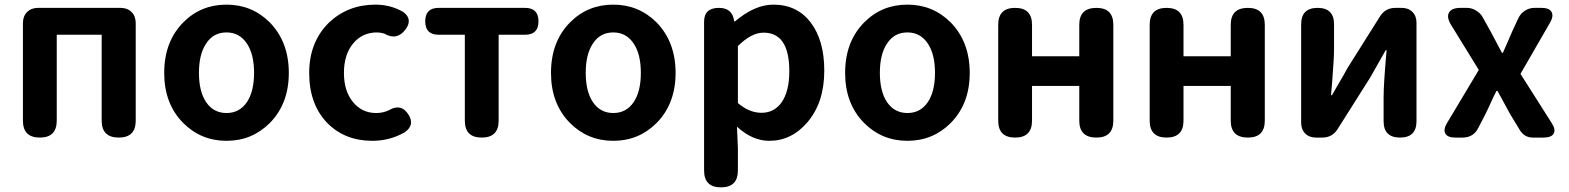

<svg xmlns="http://www.w3.org/2000/svg" viewBox="-20 -594 6776 829"><path d="M152 0Q79 0 79 -73V-495Q79 -524 97 -542Q115 -560 144 -560H322H501Q530 -560 548 -542Q566 -524 566 -495V-73Q566 0 493 0Q419 0 419 -73V-444H225V-73Q225 0 152 0Z M958 14Q848 14 771 -63Q689 -146 689 -279Q689 -414 771 -497Q847 -574 958 -574Q1068 -574 1145 -497Q1227 -413 1227 -279Q1227 -146 1145 -63Q1068 14 958 14ZM958 -106Q1014 -106 1046 -153Q1077 -199 1077 -279.5Q1077 -360 1046 -406Q1014 -454 958 -454Q901 -454 870 -406Q839 -360 839 -279.5Q839 -199 870 -153Q902 -106 958 -106Z M1588 14Q1469 14 1393 -63Q1315 -144 1315 -279Q1315 -413 1401 -497Q1483 -574 1601 -574Q1666 -574 1720 -543Q1764 -512 1731 -467Q1694 -417 1639 -449Q1622 -454 1608 -454Q1544 -454 1504.5 -406Q1465 -358 1465 -279Q1465 -201 1504 -153.5Q1543 -106 1604 -106Q1634 -106 1659 -118Q1713 -150 1745 -97Q1771 -54 1728 -23Q1663 14 1588 14Z M2060 0Q1987 0 1987 -73V-444H1874Q1816 -444 1816 -502Q1816 -560 1874 -560H2060H2247Q2305 -560 2305 -502Q2305 -444 2247 -444H2133V-73Q2133 0 2060 0Z M2628 14Q2518 14 2441 -63Q2359 -146 2359 -279Q2359 -414 2441 -497Q2517 -574 2628 -574Q2738 -574 2815 -497Q2897 -413 2897 -279Q2897 -146 2815 -63Q2738 14 2628 14ZM2628 -106Q2684 -106 2716 -153Q2747 -199 2747 -279.5Q2747 -360 2716 -406Q2684 -454 2628 -454Q2571 -454 2540 -406Q2509 -360 2509 -279.5Q2509 -199 2540 -153Q2572 -106 2628 -106Z M3093 215Q3020 215 3020 142V-172V-500Q3020 -560 3084 -560Q3140 -560 3149 -508L3150 -502H3154Q3239 -574 3319 -574Q3422 -574 3481 -496Q3539 -419 3539 -289Q3539 -151 3466 -66Q3398 14 3301 14Q3229 14 3162 -47L3166 45V142Q3166 215 3093 215ZM3268 -107Q3322 -107 3354 -151Q3388 -199 3388 -287Q3388 -453 3277 -453Q3224 -453 3166 -395V-272V-149Q3215 -107 3268 -107Z M3898 14Q3788 14 3711 -63Q3629 -146 3629 -279Q3629 -414 3711 -497Q3787 -574 3898 -574Q4008 -574 4085 -497Q4167 -413 4167 -279Q4167 -146 4085 -63Q4008 14 3898 14ZM3898 -106Q3954 -106 3986 -153Q4017 -199 4017 -279.5Q4017 -360 3986 -406Q3954 -454 3898 -454Q3841 -454 3810 -406Q3779 -360 3779 -279.5Q3779 -199 3810 -153Q3842 -106 3898 -106Z M4363 0Q4290 0 4290 -73V-487Q4290 -560 4363 -560Q4436 -560 4436 -487V-351H4640V-487Q4640 -560 4714 -560Q4787 -560 4787 -487V-73Q4787 0 4714 0Q4640 0 4640 -73V-223H4538H4436V-73Q4436 0 4363 0Z M5017 0Q4944 0 4944 -73V-487Q4944 -560 5017 -560Q5090 -560 5090 -487V-351H5294V-487Q5294 -560 5368 -560Q5441 -560 5441 -487V-73Q5441 0 5368 0Q5294 0 5294 -73V-223H5192H5090V-73Q5090 0 5017 0Z M5662 0Q5633 0 5615.5 -17.5Q5598 -35 5598 -64V-489Q5598 -560 5669 -560Q5740 -560 5740 -489V-383Q5740 -343 5732 -242Q5728 -202 5727 -183H5731Q5737 -193 5750 -216Q5786 -277 5798 -300L5939 -524Q5962 -560 6005 -560H6032Q6061 -560 6078.5 -542.5Q6096 -525 6096 -496V-280V-71Q6096 0 6025 0Q5954 0 5954 -71V-176Q5954 -227 5965 -355Q5966 -370 5967 -377H5963Q5962 -375 5960 -372Q5913 -290 5896 -259L5755 -36Q5732 0 5689 0Z M6263 0Q6230 0 6220.5 -17.5Q6211 -35 6228 -63L6365 -292L6245 -487Q6225 -520 6236.5 -540Q6248 -560 6286 -560H6314Q6334 -560 6352.5 -549Q6371 -538 6381 -521L6415 -460Q6440 -412 6465 -366H6469Q6476 -382 6490 -413.5Q6504 -445 6510 -460L6536 -516Q6546 -536 6564.5 -548Q6583 -560 6605 -560H6636Q6669 -560 6679 -542.5Q6689 -525 6673 -497L6545 -275L6679 -64Q6698 -35 6688.5 -17.5Q6679 0 6644 0H6641H6598Q6563 0 6543 -31L6500 -102Q6494 -113 6482 -135Q6458 -180 6446 -201H6441Q6429 -178 6407 -129Q6398 -111 6394 -102L6363 -42Q6342 0 6295 0Z"/></svg>

Font: GenSenRounded JP B
Style: Regular
Weight: 700
Version: Version 1.501;PS 1;hotconv 16.6.51;makeotf.lib2.5.65220